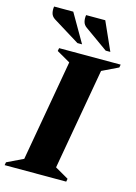

<svg xmlns="http://www.w3.org/2000/svg" viewBox="-158 -930 704 997"><g transform="rotate(15 193.5 -431.0)"><path d="M-30 0 -27 -16 60 -58 156 -602 83 -644 86 -660H417L414 -644L327 -602L231 -58L304 -16L301 0ZM323 -710 198 -799Q182 -810 178 -827Q174 -844 177 -862H280L348 -710ZM171 -710 27 -799Q10 -810 6 -827Q2 -844 5 -862H108L196 -710Z"/></g></svg>

Font: Spectral SC ExtraBold
Style: Italic
Weight: 800
Italic angle: -10°
Designer: Jean-Baptiste Levee
Foundry: Production Type
Version: Version 2.001